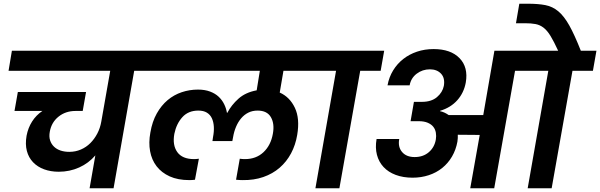

<svg xmlns="http://www.w3.org/2000/svg" viewBox="-20 -1013 3229 1033"><path d="M44 -740H832L813 -632H702L591 0H462L493 -177Q457 -135 406 -112Q355 -89 296 -89Q253 -89 217.5 -102Q182 -115 158 -140Q134 -165 124.5 -201Q115 -237 123 -283Q131 -325 152.5 -359Q174 -393 208 -416H58L76 -518H443L425 -416H386Q333 -416 295 -385.5Q257 -355 248 -305Q243 -278 249.5 -258Q256 -238 270.5 -224Q285 -210 306 -203Q327 -196 353 -196Q386 -196 415 -208.5Q444 -221 466 -243Q488 -265 503.5 -294.5Q519 -324 525 -359L573 -632H26Z M1579 -287Q1570 -233 1546 -188Q1522 -143 1484.5 -110.5Q1447 -78 1396.5 -60.5Q1346 -43 1285 -44Q1279 -44 1268.5 -44.5Q1258 -45 1250 -46L1270 -159Q1276 -158 1283.5 -157.5Q1291 -157 1298 -157Q1358 -157 1397.5 -194Q1437 -231 1448 -293Q1458 -347 1437.5 -382.5Q1417 -418 1366 -418Q1338 -418 1316 -407Q1294 -396 1277.5 -376.5Q1261 -357 1250 -331Q1239 -305 1234 -275L1230 -254H1123L1126 -275Q1132 -305 1130.5 -331Q1129 -357 1120 -376.5Q1111 -396 1093 -407Q1075 -418 1047 -418Q993 -418 961 -382.5Q929 -347 918 -293Q907 -232 934 -194.5Q961 -157 1024 -157Q1030 -157 1036 -157.5Q1042 -158 1050 -159L1029 -46Q1020 -45 1013.5 -44.5Q1007 -44 999 -44Q937 -44 893 -64Q849 -84 822.5 -118.5Q796 -153 787.5 -199.5Q779 -246 789 -300Q799 -359 823.5 -402.5Q848 -446 882 -474.5Q916 -503 958 -517Q1000 -531 1045 -531Q1082 -531 1110 -520.5Q1138 -510 1156.5 -492.5Q1175 -475 1186 -452.5Q1197 -430 1201 -406H1203Q1225 -448 1263 -482Q1301 -516 1361 -527L1378 -632H768L787 -740H1738L1719 -632H1505L1485 -515Q1539 -491 1566.5 -433Q1594 -375 1579 -287Z M1788 -632H1678L1696 -740H2047L2028 -632H1918L1806 0H1677Z M2510 0 2561 -287 2443 -288Q2444 -271 2441 -251Q2433 -207 2412 -171Q2391 -135 2359.5 -109.5Q2328 -84 2287 -70.5Q2246 -57 2200 -57Q2149 -57 2109 -72Q2069 -87 2043.5 -114.5Q2018 -142 2008 -180Q1998 -218 2006 -265H2128Q2120 -223 2143 -195.5Q2166 -168 2211 -168Q2257 -168 2287.5 -194.5Q2318 -221 2325 -263Q2328 -281 2325 -299Q2322 -317 2311.5 -330.5Q2301 -344 2281.5 -352.5Q2262 -361 2232 -361H2189L2207 -465H2250Q2301 -465 2331 -490.5Q2361 -516 2368 -551Q2375 -593 2353 -616.5Q2331 -640 2293 -640Q2253 -640 2222 -616.5Q2191 -593 2184 -554H2065Q2073 -598 2095 -634Q2117 -670 2149.5 -695.5Q2182 -721 2223.5 -735Q2265 -749 2313 -749Q2405 -749 2452.5 -700Q2500 -651 2486 -569Q2476 -514 2440.5 -474Q2405 -434 2348 -417L2347 -415Q2361 -412 2372.5 -406.5Q2384 -401 2394 -394H2580L2640 -740H2983Q2960 -790 2942 -819.5Q2924 -849 2904.5 -864Q2885 -879 2861.5 -883.5Q2838 -888 2804 -888H2756L2774 -993H2820Q2875 -993 2914 -985.5Q2953 -978 2984 -952Q3015 -926 3043 -876Q3071 -826 3105 -740H3189L3170 -632H3060L2948 0H2819L2930 -632H2751L2639 0Z"/></svg>

Font: SVN-Poppins SemiBold
Style: Italic
Weight: 600
Italic angle: -10°
Designer: Ninad Kale (Devanagari), Jonny Pinhorn (Latin)
Foundry: Indian Type Foundry
Version: Version 3.002 2017; ttfautohint (v1.8.3)